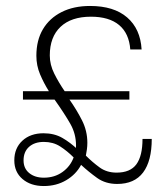

<svg xmlns="http://www.w3.org/2000/svg" viewBox="-20 -613 558 644"><path d="M127 11Q83 11 55.5 -12.5Q28 -36 28 -75Q28 -116 55 -141Q82 -166 126 -166Q162 -166 189 -150.5Q216 -135 240 -112L233 -102Q234 -106 234.5 -112.5Q235 -119 235 -125Q235 -164 216 -197.5Q197 -231 163 -279H57V-307H144Q127 -334 114.5 -363.5Q102 -393 102 -426Q102 -478 124 -515Q146 -552 186.5 -572.5Q227 -593 282 -593Q362 -593 406.5 -554.5Q451 -516 455 -447H417Q413 -501 379.5 -529Q346 -557 285 -557Q219 -557 183 -523Q147 -489 147 -427Q147 -396 162 -366Q177 -336 197 -307H414V-279H213Q237 -245 255 -209.5Q273 -174 273 -134Q273 -123 271.5 -112Q270 -101 268 -91Q290 -69 314 -51.5Q338 -34 371 -34Q417 -34 437.5 -62Q458 -90 458 -147H489Q489 -73 460 -34.5Q431 4 373 4Q334 4 306 -16Q278 -36 252 -60Q235 -28 202 -8.5Q169 11 127 11ZM59 -75Q59 -48 78 -32.5Q97 -17 127 -17Q163 -17 189.5 -36Q216 -55 227 -85Q205 -107 181.5 -122Q158 -137 127 -137Q96 -137 77.5 -120.5Q59 -104 59 -75Z"/></svg>

Font: Rokkitt ExtraLight
Style: Regular
Weight: 250
Version: Version 3.103